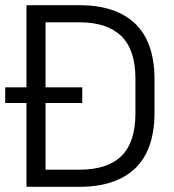

<svg xmlns="http://www.w3.org/2000/svg" viewBox="-26 -720 671 740"><path d="M-6 -383.5H291V-323H-6ZM280 -700Q420.2 -700 494.9 -628.9Q569.5 -557.8 569.5 -413.8V-286.2Q569.5 -142.2 494.9 -71.1Q420.2 0 280 0H76V-700ZM149.5 -66H280.5Q388.5 -66 442.2 -119Q496 -172 496 -283V-417Q496 -528 441.5 -581Q387 -634 280.5 -634H149.5Z"/></svg>

Font: Space Grotesk Variable
Style: Regular
Weight: 400
Designer: Florian Karsten (Space Grotesk), Colophon Foundry (Space Mono)
Foundry: Florian Karsten
Version: Version 1.106